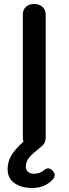

<svg xmlns="http://www.w3.org/2000/svg" viewBox="-20 -730 342 958"><path d="M253 144Q253 156 240 169Q201 208 141 208Q87 208 52.5 184Q18 160 18 113Q18 77 37 45Q56 13 97 -23Q94 -32 94 -43V-657Q94 -682 109.5 -696Q125 -710 151 -710Q176 -710 192 -695.5Q208 -681 208 -657V-43Q208 -18 191 -3L183 4Q176 10 151.5 30.5Q127 51 118 67Q109 83 109 102Q109 119 121 128Q133 137 150 137Q178 137 197 121Q210 110 220 110Q231 110 241 120Q253 132 253 144Z"/></svg>

Font: Kodchasan SemiBold
Style: Regular
Weight: 600
Version: Version 1.000; ttfautohint (v1.6)